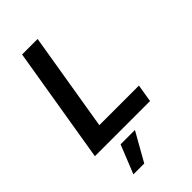

<svg xmlns="http://www.w3.org/2000/svg" viewBox="-288 -812 1132 1132"><g transform="rotate(-45 278.5 -246.0)"><path d="M22.5 0 143.1 -727.5H272.5L170.4 -110.8H500.5L482.4 0ZM107.4 236.3 179.2 57.6H298.8L197.8 236.3Z"/></g></svg>

Font: Inter 24pt SemiBold
Style: Italic
Weight: 600
Italic angle: -9.3988°
Designer: Rasmus Andersson
Foundry: rsms
Version: Version 4.001;git-66647c0bb